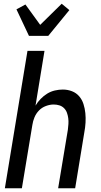

<svg xmlns="http://www.w3.org/2000/svg" viewBox="-20 -1007 540 1027"><path d="M135 -815 68 -957 116 -983 195 -874 310 -987 351 -953 238 -815ZM6 0 127 -735H218L170 -442Q181 -461 197.5 -478Q214 -495 233 -506.5Q252 -518 273.5 -523Q295 -528 316 -528Q342 -528 365 -519Q388 -510 403.5 -492Q419 -474 426.5 -450.5Q434 -427 436.5 -402Q439 -377 437.5 -351Q436 -325 431 -299L382 0H291L343 -313Q345 -328 346 -344Q347 -360 345 -375Q343 -390 338 -404Q333 -418 322.5 -428.5Q312 -439 297.5 -443.5Q283 -448 267 -448Q247 -448 225.5 -440Q204 -432 188.5 -416Q173 -400 164.5 -379.5Q156 -359 153 -338L97 0Z"/></svg>

Font: Iosevka Curly Medium
Style: Italic
Weight: 500
Italic angle: -9°
Monospace: yes
Designer: Belleve Invis
Foundry: Belleve Invis
Version: Version 22.1.2; ttfautohint (v1.8.4)